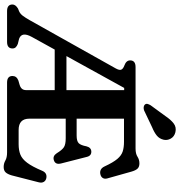

<svg xmlns="http://www.w3.org/2000/svg" viewBox="14 -974 977 1046"><g transform="rotate(90 503.0 -450.5)"><path d="M470.5 -104.5V-259.5H249.5L180.5 -134.5Q150.5 -80 191 -65.5L219 -58.5Q230.5 -54 237 -47.2Q243.5 -40.5 243.5 -29.5Q243.5 0 207.5 0H40Q4 0 4 -29.5Q4 -46 26 -59.5L42 -66Q55 -72 65.8 -86.2Q76.5 -100.5 89.5 -123.5L352.5 -592.5Q363.5 -612.5 358.8 -622.5Q354 -632.5 336.5 -639Q308.5 -649 308.5 -670.5Q308.5 -700 345 -700H789Q817 -700 833.2 -710.5Q849.5 -721 869.5 -721Q888.5 -721 898.2 -710.8Q908 -700.5 914.5 -677.5L951.5 -546Q955.5 -531.5 949.2 -521.5Q943 -511.5 929.5 -508.5Q916.5 -505 905 -510.2Q893.5 -515.5 886 -531.5Q864.5 -578 845.5 -600.5Q826.5 -623 804.5 -630Q782.5 -637 752.5 -637H626V-379H718Q748.5 -379 759.8 -390.5Q771 -402 776.5 -432Q783 -458 804.5 -459Q828.5 -460 834.5 -433.5L870 -294.5Q878 -263 852.5 -255Q829.5 -247.5 814.5 -270.5Q796.5 -300 781.2 -309.8Q766 -319.5 732.5 -319.5H626V-121.5Q626 -63 687.5 -63H765Q798 -63 821.8 -72.5Q845.5 -82 866.2 -109.5Q887 -137 910 -191.5Q921.5 -219 949.5 -214Q964 -211 970.5 -199.8Q977 -188.5 972.5 -172L935 -25.5Q928.5 -3 918.5 7.8Q908.5 18.5 889 18.5Q870 18.5 853.8 9.2Q837.5 0 810 0H429.5Q393.5 0 393.5 -29.5Q393.5 -52 418 -61.5L442 -68.5Q455.5 -72.5 463 -81Q470.5 -89.5 470.5 -104.5ZM458.5 -638 285 -323.5H470.5V-638ZM611.5 -862Q631 -891.5 651.8 -907.5Q672.5 -923.5 700 -917Q724 -911 734.8 -891.5Q745.5 -872 740.5 -852Q735 -829.5 718.2 -815.8Q701.5 -802 672.5 -790L581 -746.5Q572.5 -743.5 563.5 -744.2Q554.5 -745 549 -751Q543.5 -758 545.8 -765.8Q548 -773.5 553 -782Z"/></g></svg>

Font: Fraunces 9pt Soft SemiBold
Style: Regular
Weight: 600
Version: Version 1.000;[b76b70a41]